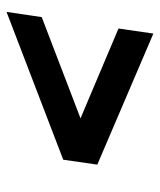

<svg xmlns="http://www.w3.org/2000/svg" viewBox="29 -640 490 589"><g transform="rotate(-90 274.5 -345.0)"><path d="M466.5 -120 64.5 -292 79.5 -396.5 533 -570.5 517 -462.5 206.5 -343.5 482 -227Z"/></g></svg>

Font: Public Sans SemiBold
Style: Italic
Weight: 600
Italic angle: -8°
Designer: The Public Sans project authors (U.S. Web Design System). Libre Franklin designed by Pablo Impallari and Rodrigo Fuenzal
Version: Version 1.007; ttfautohint (v1.8.1) -l 8 -r 50 -G 200 -x 14 